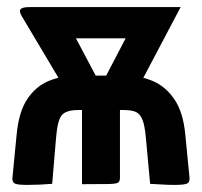

<svg xmlns="http://www.w3.org/2000/svg" viewBox="-20 -519 569 541"><path d="M57 2Q29 2 21.5 -2Q14 -6 15 -18L27 -141Q33 -204 57 -240Q81 -276 117.5 -291Q154 -306 196 -306H333Q375 -306 411 -290.5Q447 -275 471.5 -239Q496 -203 502 -141L514 -18Q515 -6 507.5 -2Q500 2 472 2Q455 2 438.5 1Q422 0 403 -1L391 -131Q388 -165 381.5 -181.5Q375 -198 363 -203.5Q351 -209 328 -209H318V-18Q318 -9 313.5 -5Q309 -1 287 -0.5Q265 0 211 0V-209H201Q167 -209 154.5 -195Q142 -181 138 -131L127 -1Q90 2 57 2ZM166 -264 41 -474Q33 -488 38.5 -493.5Q44 -499 63 -499H489L365 -264L273 -294L334 -411H194L257 -292Z"/></svg>

Font: Yanone Kaffeesatz
Style: Bold
Weight: 700
Designer: Yanone (Cyrillic: Daniel Pouzeot, Huerta Tipografica, and Cyreal)
Foundry: Yanone
Version: Version 2.003